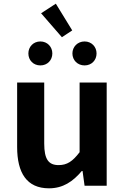

<svg xmlns="http://www.w3.org/2000/svg" viewBox="-20 -1008 677 1042"><path d="M246 14C322 14 376 -23 424 -80H428L439 0H559V-560H412V-182C374 -132 344 -112 298 -112C244 -112 220 -143 220 -229V-560H73V-210C73 -70 125 14 246 14ZM199 -653C237 -653 264 -681 264 -718C264 -754 237 -783 199 -783C161 -783 134 -754 134 -718C134 -681 161 -653 199 -653ZM316 -806 372 -843 283 -988 203 -936ZM439 -653C477 -653 504 -681 504 -718C504 -754 477 -783 439 -783C401 -783 373 -754 373 -718C373 -681 401 -653 439 -653Z"/></svg>

Font: Source Han Sans CN
Style: Bold
Weight: 700
Designer: Ryoko NISHIZUKA 西塚涼子 (kana, bopomofo & ideographs); Paul D. Hunt (Latin, Greek & Cyrillic); Sandoll Communications 산돌커뮤니
Foundry: Adobe
Version: Version 2.001;hotconv 1.0.107;makeotfexe 2.5.65593